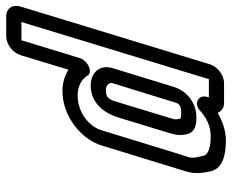

<svg xmlns="http://www.w3.org/2000/svg" viewBox="-86 -646 763 632"><g transform="rotate(-90 296.0 -330.5)"><path d="M298 -457C327 -457 350 -444 361 -427C372 -403 413 -425 420 -449L479 -642H539L351 -25H291L293 -33C300 -56 273 -79 245 -52C226 -35 198 -19 164 -19C117 -19 102 -31 99 -42C88 -88 91 -81 104 -122L183 -379C194 -416 238 -457 298 -457ZM272 25H338C364 25 392 4 400 -22L590 -645C598 -671 584 -692 558 -692H492C466 -692 438 -671 430 -645L382 -487C365 -498 341 -507 313 -507C227 -507 153 -444 133 -379L54 -122C43 -87 36 -68 48 -18C57 19 98 31 149 31C183 31 214 19 240 4C245 15 255 25 272 25ZM388 -344C400 -390 366 -414 331 -414C263 -414 235 -356 225 -324L173 -153C169 -139 163 -117 171 -94C178 -70 201 -66 225 -66C278 -66 314 -103 325 -139ZM338 -343 275 -139C271 -125 267 -116 240 -116C227 -116 222 -118 221 -119C217 -136 218 -136 223 -153L275 -324C284 -354 289 -364 315 -364C332 -364 340 -352 338 -343Z"/></g></svg>

Font: DIN Rundschrift
Style: MittelKontKu
Weight: 400
Version: Version 1.027